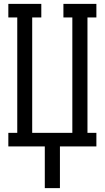

<svg xmlns="http://www.w3.org/2000/svg" viewBox="-20 -755 540 990"><path d="M211 215V0H23V-70H69V-665H23V-735H193V-665H146V-70H353V-665H307V-735H477V-665H431V-70H477V0H289V215Z"/></svg>

Font: Iosevka Slab
Style: Regular
Weight: 400
Monospace: yes
Designer: Belleve Invis
Foundry: Belleve Invis
Version: Version 11.2.4; ttfautohint (v1.8.3)